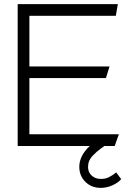

<svg xmlns="http://www.w3.org/2000/svg" viewBox="-20 -701 651 922"><path d="M538.1 127Q517.6 143.1 501.7 150.6Q485.8 158.2 463.9 158.2Q438 158.2 420.4 142.3Q402.8 126.5 402.8 101.1Q402.8 85.4 408.2 72Q413.6 58.6 426 45.9Q438.5 33.2 444.3 28.1Q450.2 22.9 465.8 11.2L481 0H530.8L550.8 -56.2H121.1V-326.2H488.8L505.9 -381.8H121.1V-625H536.1L545.9 -681.2H64.9V0H411.1Q360.8 46.9 360.8 100.1Q360.8 143.6 390.1 172.4Q419.4 201.2 463.9 201.2Q493.2 201.2 520.8 188.5Q548.3 175.8 562 159.2Z"/></svg>

Font: Comic Neue Angular
Style: Regular
Weight: 400
Designer: Craig Rozynski
Foundry: Craig Rozynski
Version: Version 2.003